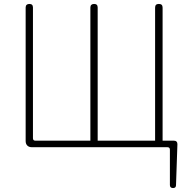

<svg xmlns="http://www.w3.org/2000/svg" viewBox="-20 -746 958 973"><path d="M110 -363V-31C110 -12 122 0 141 0H475H828C837 0 841 4 841 13V192C841 202 847 207 857 207C867 207 872 202 872 192L879 -13V-16C879 -27 873 -33 862 -33H804V-707C804 -720 798 -726 785 -726C772 -726 766 -720 766 -707V-33H475V-708C475 -720 469 -726 457 -726C445 -726 438 -720 438 -708V-33H160C151 -33 147 -37 147 -46V-708C147 -720 141 -726 129 -726C117 -726 110 -720 110 -708Z"/></svg>

Font: GenSenRounded2 TW EL
Style: Regular
Weight: 250
Version: Version 2.100;PS 2.1;hotconv 16.6.51;makeotf.lib2.5.65220 DE